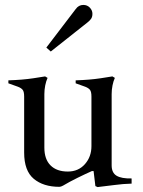

<svg xmlns="http://www.w3.org/2000/svg" viewBox="-20 -751 581 779"><path d="M221 7Q156 7 117 -25.5Q78 -58 78 -132V-359Q78 -379 72 -386.5Q66 -394 53 -399L14 -413V-425Q43 -426 67.5 -428Q92 -430 115.5 -433.5Q139 -437 163 -441L173 -435Q167 -422 163.5 -404.5Q160 -387 160 -369V-152Q160 -105 185 -80Q210 -55 255 -55Q298 -55 324.5 -85Q351 -115 351 -158L375 -57H353Q328 -46 294.5 -29.5Q261 -13 236 2Q227 7 221 7ZM376 8 367 4 359 -63 351 -88V-359Q351 -379 345 -386.5Q339 -394 326 -399L287 -413V-425Q316 -426 340.5 -428Q365 -430 388.5 -433.5Q412 -437 436 -441L446 -435Q440 -422 436.5 -404.5Q433 -387 433 -369V-80Q433 -50 453 -38Q473 -26 514 -27V-6Q479 -5 445.5 -0.5Q412 4 376 8ZM186 -542 168 -558 287 -714Q299 -731 318 -731Q334 -731 344.5 -720Q355 -709 355 -695Q355 -682 349 -674Q343 -666 335 -660Z"/></svg>

Font: Ibarra Real Nova Medium
Style: Regular
Weight: 500
Designer: Jose Maria Ribagorda & Octavio Pardo
Foundry: Jose Maria Ribagorda
Version: Version 2.000